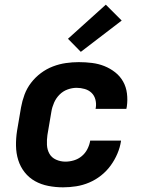

<svg xmlns="http://www.w3.org/2000/svg" viewBox="-20 -794 640 822"><path d="M250 8Q218 8 187 2Q156 -4 130 -18.5Q104 -33 85.5 -56.5Q67 -80 58 -109Q49 -138 48.5 -170Q48 -202 53 -234L70 -334Q75 -362 85 -389Q95 -416 113 -439.5Q131 -463 155 -481Q179 -499 206.5 -509.5Q234 -520 262 -524Q290 -528 317 -528Q346 -528 374 -524.5Q402 -521 427 -511Q452 -501 473 -484.5Q494 -468 507 -445Q520 -422 523.5 -394Q527 -366 523 -338L521 -328H389L390 -332Q393 -350 388.5 -367.5Q384 -385 372 -396.5Q360 -408 343 -413Q326 -418 308 -418Q289 -418 269.5 -411Q250 -404 235 -389Q220 -374 211.5 -354.5Q203 -335 200 -316L183 -216Q180 -195 181 -174Q182 -153 191.5 -136Q201 -119 220 -110.5Q239 -102 260 -102Q278 -102 296.5 -107.5Q315 -113 330 -125.5Q345 -138 354 -155.5Q363 -173 366 -191V-192H498V-190Q494 -163 482.5 -136Q471 -109 453.5 -85Q436 -61 412.5 -42.5Q389 -24 362 -12.5Q335 -1 306.5 3.5Q278 8 250 8ZM326 -572 271 -628 433 -774 501 -706Z"/></svg>

Font: Iosevka Aile Extrabold Oblique
Style: Regular
Weight: 800
Italic angle: -9°
Designer: Belleve Invis
Foundry: Belleve Invis
Version: Version 31.1.0; ttfautohint (v1.8.4)